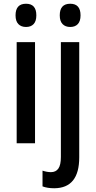

<svg xmlns="http://www.w3.org/2000/svg" viewBox="-20 -765 512 1025"><path d="M119 -745Q174 -745 174 -683Q174 -652 159.5 -636.5Q145 -621 119 -621Q93 -621 78 -636.5Q63 -652 63 -683Q63 -745 119 -745ZM167 -540V0H69V-540ZM299 -683Q299 -745 355 -745Q410 -745 410 -683Q410 -652 395.5 -636.5Q381 -621 355 -621Q329 -621 314 -636.5Q299 -652 299 -683ZM270 240Q233 240 207 230V146Q231 154 252 154Q278 154 291.5 135Q305 116 305 73V-540H403V75Q403 239 270 240Z"/></svg>

Font: Noto Sans Ethiopic Condensed Medium
Style: Regular
Weight: 500
Width: 3
Designer: Monotype Design Team
Foundry: Monotype Imaging Inc.
Version: Version 2.102; ttfautohint (v1.8.4.7-5d5b)